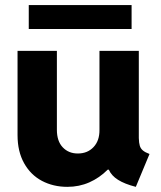

<svg xmlns="http://www.w3.org/2000/svg" viewBox="-20 -725 630 753"><path d="M48.8 -195.3V-525.4H203.1V-215.8Q203.1 -171.4 226.1 -147.2Q249 -123 285.2 -123Q323.2 -123 346.9 -148.2Q370.6 -173.3 370.1 -215.8V-525.4H524.4V-183.6Q524.9 -164.6 528.3 -153.3Q531.7 -142.1 540.5 -134.8Q549.3 -127.4 566.4 -121.1L512.7 7.8Q468.8 -3.4 442.9 -19.8Q417 -36.1 406.7 -59.6H402.3Q370.1 -27.3 330.3 -9.8Q290.5 7.8 244.1 7.8Q189 7.8 144.5 -15.6Q100.1 -39.1 74.5 -85Q48.8 -130.9 48.8 -195.3ZM92.8 -705.1H496.1V-611.3H92.8Z"/></svg>

Font: Reddit Sans Vanilla ExtraBold
Style: Regular
Weight: 800
Designer: Stephen Hutchings
Foundry: Reddit
Version: Version 1.013